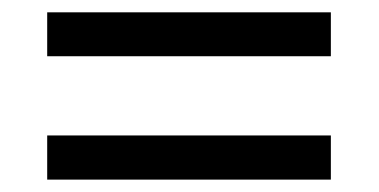

<svg xmlns="http://www.w3.org/2000/svg" viewBox="-20 -497 612 310"><path d="M56.2 -406.2V-477.1H514.2V-406.2ZM56.2 -207V-278.3H514.2V-207Z"/></svg>

Font: Noto Sans Kannada
Style: Regular
Weight: 400
Designer: Monotype Design team
Foundry: Monotype Imaging Inc.
Version: Version 1.00